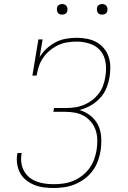

<svg xmlns="http://www.w3.org/2000/svg" viewBox="-20 -932 640 960"><path d="M249 8Q224 8 199.5 5Q175 2 152.5 -7Q130 -16 111.5 -30.5Q93 -45 81.5 -65.5Q70 -86 66 -110.5Q62 -135 66 -160Q67 -162 67 -163.5Q67 -165 68 -167H89Q88 -166 88 -164Q88 -162 87 -161Q84 -138 87 -116.5Q90 -95 100.5 -76.5Q111 -58 127 -45Q143 -32 163 -24.5Q183 -17 205 -14Q227 -11 249 -11Q273 -11 297.5 -14.5Q322 -18 345.5 -27.5Q369 -37 390 -53Q411 -69 426.5 -90Q442 -111 450.5 -134.5Q459 -158 463 -182Q467 -207 466.5 -232.5Q466 -258 458.5 -280.5Q451 -303 436 -321.5Q421 -340 400.5 -352Q380 -364 355.5 -368.5Q331 -373 305 -373H247L250 -392H309Q331 -392 353.5 -395Q376 -398 398 -407Q420 -416 439.5 -430.5Q459 -445 473.5 -464Q488 -483 496 -505.5Q504 -528 507 -550Q513 -584 508 -618.5Q503 -653 483 -677.5Q463 -702 430.5 -713Q398 -724 364 -724Q341 -724 317.5 -720.5Q294 -717 271.5 -706.5Q249 -696 229.5 -680Q210 -664 196 -643.5Q182 -623 174.5 -600.5Q167 -578 163 -554H142L172 -735H193L178 -646Q192 -670 213.5 -689.5Q235 -709 259.5 -721.5Q284 -734 311 -738.5Q338 -743 364 -743Q390 -743 415.5 -738Q441 -733 462 -721.5Q483 -710 499 -691Q515 -672 523 -648.5Q531 -625 531.5 -599Q532 -573 528 -548Q523 -519 512 -491.5Q501 -464 480 -441.5Q459 -419 432.5 -404Q406 -389 377 -382Q408 -373 432.5 -353.5Q457 -334 470.5 -306.5Q484 -279 486 -245.5Q488 -212 483 -179Q479 -153 469.5 -127Q460 -101 443 -78Q426 -55 403 -38Q380 -21 354.5 -10.5Q329 0 302 4Q275 8 249 8ZM491 -859Q484 -859 478.5 -861Q473 -863 469.5 -868Q466 -873 465 -879Q464 -885 465 -891Q465 -896 467.5 -900Q470 -904 473.5 -906.5Q477 -909 481.5 -910.5Q486 -912 491 -912Q497 -912 503 -909.5Q509 -907 512.5 -902Q516 -897 517 -891Q518 -885 517 -879Q516 -874 513.5 -870Q511 -866 507.5 -863.5Q504 -861 499.5 -860Q495 -859 491 -859ZM291 -859Q284 -859 278.5 -861Q273 -863 269.5 -868Q266 -873 265 -879Q264 -885 265 -891Q265 -896 267.5 -900Q270 -904 273.5 -906.5Q277 -909 281.5 -910.5Q286 -912 291 -912Q297 -912 303 -909.5Q309 -907 312.5 -902Q316 -897 317 -891Q318 -885 317 -879Q316 -874 313.5 -870Q311 -866 307.5 -863.5Q304 -861 299.5 -860Q295 -859 291 -859Z"/></svg>

Font: Iosevka Etoile Thin Oblique
Style: Regular
Weight: 100
Italic angle: -9°
Designer: Belleve Invis
Foundry: Belleve Invis
Version: Version 15.5.2; ttfautohint (v1.8.4)